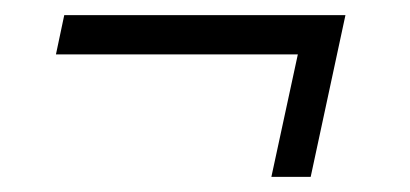

<svg xmlns="http://www.w3.org/2000/svg" viewBox="-20 -300 542 254"><path d="M339 -66 374 -228H54L65 -280H437L391 -66Z"/></svg>

Font: Saira SemiCondensed Light
Style: Italic
Weight: 300
Width: 4
Italic angle: -12°
Designer: Hector Gatti with collaboration of the Omnibus-Type team
Foundry: Omnibus-Type
Version: Version 1.101